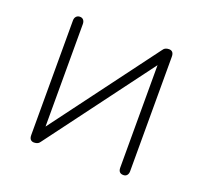

<svg xmlns="http://www.w3.org/2000/svg" viewBox="-93 -597 753 711"><g transform="rotate(20 283.0 -242.0)"><path d="M88 -17V-468Q88 -478 93.5 -484Q99 -490 108 -490Q117 -490 122 -484Q127 -478 127 -468V-32H103L434 -476Q439 -484 445 -487Q451 -490 459 -490Q468 -490 473 -484.5Q478 -479 478 -467V-16Q478 -6 473 0Q468 6 459 6Q449 6 444 0.5Q439 -5 439 -16V-452H463L132 -8Q127 0 121 3Q115 6 107 6Q98 6 93 0.5Q88 -5 88 -17Z"/></g></svg>

Font: SN Pro Thin
Style: Regular
Weight: 200
Designer: Tobias Whetton
Foundry: Supernotes
Version: Version 1.003;Glyphs 3.3 (3324)